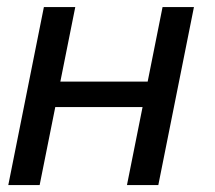

<svg xmlns="http://www.w3.org/2000/svg" viewBox="-20 -533 619 553"><path d="M3.9 0 106.4 -512.7H196.8L153.8 -297.9H405.3L448.2 -512.7H538.6L436 0H345.7L390.6 -224.6H139.2L94.2 0Z"/></svg>

Font: Sansation
Style: Italic
Weight: 400
Designer: Bernd Montag
Version: Version 1.301